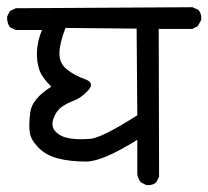

<svg xmlns="http://www.w3.org/2000/svg" viewBox="-27 -578 589 543"><path d="M386.7 -54.7 371.1 -62.5Q363.3 -72.3 361.3 -85V-182.6Q262.7 -121.1 216.8 -121.1Q170.9 -121.1 137.2 -129.9Q103.5 -138.7 82.5 -159.7Q61.5 -180.7 57.6 -201.2Q53.7 -221.7 58.6 -260.3Q63.5 -298.8 118.2 -333Q91.8 -358.4 84 -381.3Q76.2 -404.3 77.6 -433.6Q79.1 -462.9 91.8 -493.2H17.6L1 -501Q-7.8 -513.7 -6.8 -531.2L1 -546.9L17.6 -554.7L517.6 -557.6L534.2 -549.8Q543.9 -539.1 542 -521.5L532.2 -503.9L516.6 -496.1H421.9L422.9 -78.1L415 -62.5Q404.3 -52.7 386.7 -54.7ZM361.3 -252 359.4 -497.1 158.2 -499Q140.6 -453.1 141.1 -425.3Q141.6 -397.5 163.1 -380.9Q184.6 -364.3 213.4 -354Q242.2 -343.8 222.2 -322.3Q202.1 -300.8 183.1 -293.9Q164.1 -287.1 147.9 -275.9Q131.8 -264.6 124 -242.2Q116.2 -219.7 130.9 -205.1Q145.5 -190.4 170.9 -186.5Q196.3 -182.6 229 -185.5Q261.7 -188.5 361.3 -252Z"/></svg>

Font: NaikaiFont
Style: Regular
Weight: 400
Version: Version 1.67